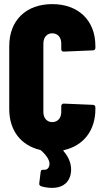

<svg xmlns="http://www.w3.org/2000/svg" viewBox="-20 -728 494 934"><path d="M444 -494V-504C444 -630 360 -708 234 -708C108 -708 25 -630 25 -504V-197C25 -93 82 -21 174 1C176 2 178 3 180 4C210 31 225 57 220 77C216 94 205 99 192 98C184 97 179 99 178 107L171 163C170 171 173 175 180 178C193 182 212 186 233 186C270 186 310 173 323 123C325 114 326 106 326 97C326 68 315 37 290 8C287 5 288 2 292 2C385 -19 444 -92 444 -197V-206C444 -213 439 -218 432 -218L290 -224C283 -224 278 -219 278 -212V-183C278 -154 261 -134 234 -134C208 -134 191 -154 191 -183V-516C191 -546 208 -566 234 -566C261 -566 278 -546 278 -516V-489C278 -481 282 -477 290 -477L432 -483C439 -483 444 -488 444 -494Z"/></svg>

Font: Barlow Condensed ExtraBold
Style: Regular
Weight: 800
Width: 3
Designer: Jeremy Tribby
Foundry: Tribby Type
Version: Version 1.422;hotconv 1.0.109;makeotfexe 2.5.65596